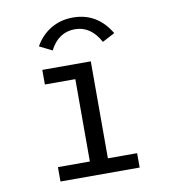

<svg xmlns="http://www.w3.org/2000/svg" viewBox="-75 -710 700 776"><g transform="rotate(-10 275.0 -322.0)"><path d="M111 0V-59H242V-397H117V-457H316V-59H436V0ZM172 -527 120 -553Q145 -597 185 -620.5Q225 -644 275 -644Q375 -644 429 -553L378 -526Q340 -596 275 -596Q207 -596 172 -527Z"/></g></svg>

Font: Inconsolata SemiExpanded
Style: Regular
Weight: 400
Width: 6
Monospace: yes
Designer: Raph Levien, Cyreal, Brenton Simpson
Foundry: Raph Levien, Cyreal, Google
Version: Version 3.000; ttfautohint (v1.8.2.53-6de2)